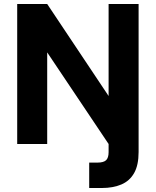

<svg xmlns="http://www.w3.org/2000/svg" viewBox="-20 -720 780 960"><path d="M66 0V-700H216L523 -240V-700H673V40Q673 106 650.5 145.5Q628 185 586.5 202.5Q545 220 490 220H426V93H467Q498 93 510.5 81Q523 69 523 41V0L216 -458V0Z"/></svg>

Font: DM Sans 17pt Black
Style: Regular
Weight: 900
Version: Version 4.004;gftools[0.9.30]